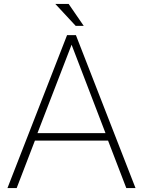

<svg xmlns="http://www.w3.org/2000/svg" viewBox="-20 -938 730 979"><path d="M262 -918 366 -806H407L330 -918ZM322 -759 18 21H65L158 -221H531L624 21H671L367 -759ZM518 -259H171L345 -710Z"/></svg>

Font: LINE Seed JP_OTF Thin
Style: Regular
Weight: 250
Designer: LY Corporation & Fontrix & Fontworks
Version: Version 1.007